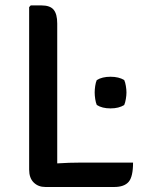

<svg xmlns="http://www.w3.org/2000/svg" viewBox="-20 -708 552 728"><path d="M484.5 -91.5Q484.5 -38 467.8 -18.5Q451 1 413 1H152Q125 1 107.8 -16Q90.5 -33 90.5 -65V-681L96.5 -687.5H137Q170 -687.5 183.5 -671Q197 -654.5 197 -619V-88.5Q243 -91.5 285.5 -91.5ZM339 -357.5Q339 -368.5 341 -382.2Q343 -396 347 -404.5Q367.5 -417 399 -417Q430.5 -417 451 -404.5Q455 -396 457.2 -382.2Q459.5 -368.5 459.5 -357.5Q459.5 -346.5 457.2 -332.8Q455 -319 451 -310Q431 -297 399 -297Q367 -297 347 -310Q343 -319 341 -332.8Q339 -346.5 339 -357.5Z"/></svg>

Font: Signika SC
Style: Regular
Weight: 400
Designer: Anna Giedryś
Foundry: Anna Giedryś
Version: Version 2.000; ttfautohint (v1.8.3) -l 8 -r 50 -G 200 -x 9 -